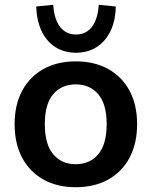

<svg xmlns="http://www.w3.org/2000/svg" viewBox="-20 -771 632 801"><path d="M296.1 10Q218 10 161 -22Q104 -54 72.5 -112.8Q41 -171.7 41 -252.8Q41 -334 72.5 -392.5Q104 -451 161.2 -483Q218.4 -515 296.2 -515Q374 -515 431.5 -483Q489 -451 520.5 -392.4Q552 -333.7 552 -252.9Q552 -172 520.5 -113Q489 -54 431.6 -22Q374.2 10 296.1 10ZM295.9 -86Q355 -86 390 -127.5Q425 -169 425 -253Q425 -337 389.8 -378Q354.7 -419 295.8 -419Q237 -419 202 -378Q167 -337 167 -253Q167 -169 201.9 -127.5Q236.9 -86 295.9 -86ZM297 -551Q248 -551 211 -574.5Q174 -598 153.5 -641.5Q133 -685 131 -744L202 -751Q206 -691 230.5 -659Q255 -627 297 -627Q339 -627 363.5 -659Q388 -691 392 -751L463 -744Q462 -685 441 -641.5Q420 -598 383 -574.5Q346 -551 297 -551Z"/></svg>

Font: Mulish ExtraLight
Style: Regular
Weight: 200
Designer: Vernon Adams
Foundry: Vernon Adams
Version: Version 3.603